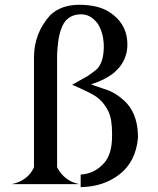

<svg xmlns="http://www.w3.org/2000/svg" viewBox="-20 -770 661 803"><path d="M29.3 0Q94.7 -13.7 121.1 -67.9L122.1 -72.3V-525.4V-529.3Q122.1 -631.8 190.9 -707.5Q236.8 -750 311.5 -750H313Q391.6 -749.5 438 -719.2Q506.8 -674.3 512.2 -598.1Q512.7 -591.3 512.7 -584.5V-583Q512.7 -528.3 477.1 -485.8L457.5 -466.3Q418.5 -435.1 360.8 -417.5Q365.2 -414.6 424.8 -395Q462.4 -382.8 499.5 -349.1Q551.8 -300.8 556.6 -213.9L557.1 -193.8Q547.9 -93.3 479.5 -40.5Q412.6 11.2 317.4 12.7V-40Q376 -43 416.5 -89.4Q448.7 -126.5 448.7 -201.2V-210.4Q448.7 -271.5 434.1 -302.2Q413.6 -345.2 379.4 -367.7Q353 -384.8 281.7 -415.5L346.2 -451.7Q379.4 -474.6 387.2 -482.9Q414.1 -512.2 414.1 -576.2Q414.1 -584 413.6 -591.3Q410.6 -635.3 388.7 -671.4L383.3 -677.7Q356.9 -709.5 320.3 -710Q320.3 -710 318.8 -710Q278.8 -710 254.9 -683.6Q238.8 -665.5 228.5 -624Q222.2 -598.1 219.2 -549.8Q218.8 -539.6 218.8 -530.8V-529.3V-525.4V-72.3L219.7 -68.4Q251 -11.7 311.5 0Z"/></svg>

Font: Modern Antiqua
Style: Regular
Weight: 500
Version: Version 1.0